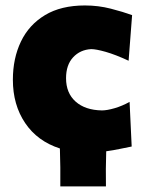

<svg xmlns="http://www.w3.org/2000/svg" viewBox="-20 -534 519 686"><path d="M195.5 132Q196 98.5 195.5 64.5Q195 30.5 194 -3.5Q113.5 -29.5 69.8 -94.5Q26 -159.5 26 -249Q26 -325.5 54.8 -385.5Q83.5 -445.5 140.8 -480Q198 -514.5 283.5 -514.5Q331.5 -514.5 376 -503Q420.5 -491.5 452 -480L439.5 -317Q392 -339 357.5 -348.8Q323 -358.5 306 -358.5Q266.5 -356.5 241.2 -329.2Q216 -302 216 -254.5Q216 -201.5 250.2 -171Q284.5 -140.5 344 -139.5Q362.5 -139.5 389.8 -147.5Q417 -155.5 443 -170L450.5 -10.5Q432 -7 408.5 -2Q385 3 359.5 6.5Q358.5 38 358.2 69.5Q358 101 358.5 132Z"/></svg>

Font: Commissioner Flair ExtraBold
Style: Regular
Weight: 800
Designer: Kostas Bartsokas
Foundry: Kostas Bartsokas
Version: Version 1.000; ttfautohint (v1.8.3)